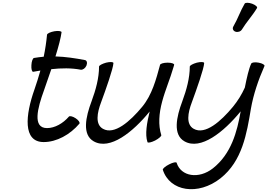

<svg xmlns="http://www.w3.org/2000/svg" viewBox="-20 -1002 1932 1388"><path d="M220 -483C237 -486 254 -489 272 -492C259 -446 245 -401 229 -355C164 -172 143 25 296 25C389 25 486 -28 554 -108C560 -116 548 -133 527 -147C506 -161 484 -166 478 -159C436 -110 376 -76 320 -76C213 -76 251 -220 298 -349C315 -396 333 -449 351 -502C424 -510 496 -511 564 -498C579 -496 597 -509 605 -528C613 -548 608 -566 593 -568C524 -581 453 -592 381 -594C403 -665 420 -729 425 -769C425 -777 402 -781 373 -776C345 -771 321 -760 320 -751C315 -698 307 -645 296 -592C273 -590 250 -587 226 -583C217 -582 208 -558 207 -531C205 -503 211 -482 220 -483Z M696 -520C696 -439 673 -354 642 -270C599 -156 572 -28 658 20C775 86 941 -47 1062 -196C1042 -115 1027 -31 1046 25C1048 33 1073 28 1101 14C1128 0 1148 -18 1146 -25C1123 -98 1129 -182 1152 -267C1174 -350 1210 -432 1234 -516C1235 -521 1237 -527 1239 -533C1241 -542 1220 -549 1192 -549C1164 -549 1139 -542 1137 -533C1109 -429 1079 -316 1008 -230C921 -125 807 -24 724 -71C667 -103 682 -187 711 -263C746 -358 798 -505 800 -546C800 -555 776 -556 747 -549C719 -541 695 -529 696 -520Z M1729 -789C1761 -842 1806 -890 1838 -944C1843 -952 1827 -966 1803 -975C1778 -984 1754 -984 1749 -976C1717 -922 1699 -865 1667 -811C1658 -796 1665 -779 1682 -773C1699 -767 1720 -774 1729 -789ZM1352 -520C1352 -439 1329 -354 1298 -270C1255 -156 1228 -28 1314 20C1431 86 1597 -47 1719 -196L1720 -198C1694 -49 1652 110 1519 215C1417 295 1288 274 1257 175C1255 167 1230 172 1203 186C1175 200 1155 218 1157 225C1207 383 1413 414 1574 287C1732 162 1764 -37 1794 -217C1812 -319 1847 -423 1892 -525C1895 -533 1877 -544 1850 -549C1824 -554 1800 -551 1796 -542C1779 -506 1764 -440 1750 -369C1728 -320 1700 -274 1664 -230C1577 -125 1463 -24 1380 -71C1323 -103 1338 -187 1367 -263C1402 -358 1454 -505 1456 -546C1456 -555 1432 -556 1403 -549C1375 -541 1351 -529 1352 -520Z"/></svg>

Font: Nupuram Medium Oblique
Style: Regular
Weight: 500
Designer: Santhosh Thottingal (santhosh.thottingal@gmail.com)
Foundry: SMC
Version: Version 1.000